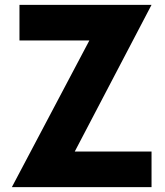

<svg xmlns="http://www.w3.org/2000/svg" viewBox="-20 -770 680 790"><path d="M603.5 -750 287.6 -146.5H603.5V0H28.8L347.7 -603.5H60.1V-750Z"/></svg>

Font: Now
Style: Bold
Weight: 700
Designer: Alfredo Marco Pradil
Foundry: Alfredo Marco Pradil
Version: Version 1.002;PS 001.002;hotconv 1.0.88;makeotf.lib2.5.64775